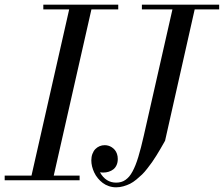

<svg xmlns="http://www.w3.org/2000/svg" viewBox="-60 -770 956 820"><path d="M-40 -20H74.5L235.5 -730H125V-750H445V-730H330.5L169.5 -20H280V0H-40ZM367 -34Q391.8 10 436 10Q447.5 10 457.2 7.2Q467 4.5 475.7 -1.6Q484.4 -7.8 491.7 -16.2Q499 -24.8 505.9 -37.6Q512.8 -50.4 518.7 -65.1Q524.6 -79.8 530.7 -99.8Q536.8 -119.8 542.2 -141.1Q547.8 -162.5 554 -190L676.5 -730H546V-750H876V-730H771.5L645 -169Q643 -165.5 638.9 -158.2Q629.5 -141.8 624.2 -132.6Q619 -123.5 608.1 -105.9Q597.2 -88.2 589.4 -77.4Q581.6 -66.5 569.3 -50.6Q557 -34.6 546.6 -24.6Q536.2 -14.6 522.4 -3.2Q508.5 8.2 495.5 14.8Q482.5 21.2 467.1 25.6Q451.6 30 436 30Q419.8 30 404.9 24.9Q390.1 19.9 378.7 11.2Q367.2 2.6 357.9 -8.8Q348.6 -20.1 342.6 -32.9Q336.5 -45.8 333.2 -59.1Q330 -72.4 330 -85Q330 -100.2 334.7 -112.8Q339.4 -125.4 347.3 -133.4Q355.2 -141.4 365.4 -145.7Q375.6 -150 387 -150Q394.8 -150 402.4 -147.9Q410.1 -145.8 417.5 -141Q424.9 -136.2 430.5 -129.5Q436.1 -122.8 439.6 -112.8Q443 -102.9 443 -91Q443 -76.5 438 -65.2Q433 -53.9 424.2 -46.9Q415.4 -40 404.2 -36.5Q393 -33 380 -33Q378.4 -33 373.1 -33.5Q367.9 -34 367 -34Z"/></svg>

Font: Bodoni* 11
Style: Italic
Weight: 400
Italic angle: -13°
Version: Version 1.002